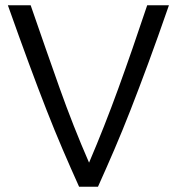

<svg xmlns="http://www.w3.org/2000/svg" viewBox="-20 -713 675 733"><path d="M282 0Q250 -71 219.5 -142Q189 -213 157.5 -293.5Q126 -374 90 -471.5Q54 -569 10 -693H97Q156 -522 207.5 -377Q259 -232 320 -92Q379 -230 432 -376Q485 -522 542 -693H625Q582 -569 546 -471.5Q510 -374 478.5 -293.5Q447 -213 416.5 -142Q386 -71 354 0Z"/></svg>

Font: Ubuntu Sans
Style: Regular
Weight: 400
Designer: Dalton Maag Ltd
Foundry: Dalton Maag Ltd
Version: Version 1.006; ttfautohint (v1.8.4.7-5d5b)